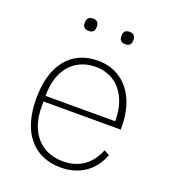

<svg xmlns="http://www.w3.org/2000/svg" viewBox="-131 -794 799 902"><g transform="rotate(20 268.5 -343.0)"><path d="M180 -636C201 -636 209 -648 209 -663V-671C209 -686 201 -698 180 -698C158 -698 150 -686 150 -671V-663C150 -648 158 -636 180 -636ZM362 -636C384 -636 392 -648 392 -663V-671C392 -686 384 -698 362 -698C341 -698 333 -686 333 -671V-663C333 -648 341 -636 362 -636ZM275 12C372 12 439 -40 469 -120L442 -135C412 -59 355 -19 275 -19C161 -19 94 -101 94 -225V-252H480V-268C480 -421 396 -520 271 -520C138 -520 57 -425 57 -254C57 -82 141 12 275 12ZM271 -489C373 -489 442 -408 442 -286V-280H94V-284C94 -408 160 -489 271 -489Z"/></g></svg>

Font: IBM Plex Devanagari ExtraLight
Style: Regular
Weight: 200
Designer: Mike Abbink, Paul van der Laan, Pieter van Rosmalen, Erin McLaughlin
Foundry: Bold Monday
Version: Version 1.0